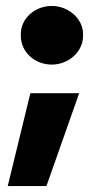

<svg xmlns="http://www.w3.org/2000/svg" viewBox="-20 -487 329 645"><path d="M154 -270C210 -270 259 -313 259 -366V-373C259 -424 210 -467 154 -467C96 -467 50 -424 50 -373V-366C50 -313 96 -270 154 -270ZM6 138H136L246 -174H82Z"/></svg>

Font: Fixel Display ExtraBold
Style: Regular
Weight: 800
Designer: AlfaBravo + MacPaw
Foundry: Kyrylo Tkachov, Marchela Mozhyna, Serhii Makarenko, Maria Weinstein, Zakhar Kryvoshyya
Version: Version 1.211